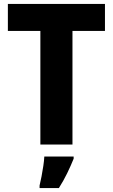

<svg xmlns="http://www.w3.org/2000/svg" viewBox="-20 -734 573 975"><path d="M348 0H185V-577H20V-714H513V-577H348ZM354 72Q339 109 321 146Q303 183 279 221H181V208Q186 188 191 161.5Q196 135 200 108.5Q204 82 205 61H354Z"/></svg>

Font: Noto Sans Tamil SemiCondensed ExtraBold
Style: Regular
Weight: 800
Width: 4
Designer: Jelle Bosma - Monotype Design Team
Foundry: Monotype Imaging Inc.
Version: Version 2.004; ttfautohint (v1.8.4.7-5d5b)